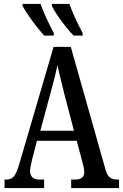

<svg xmlns="http://www.w3.org/2000/svg" viewBox="-20 -951 622 971"><path d="M3 0V-43H14Q36 -43 49.5 -58Q63 -73 77 -120L251 -714H338L514 -92Q522 -64 536 -53.5Q550 -43 574 -43H582V0H340V-43H361Q406 -43 406 -81Q406 -92 402.5 -108Q399 -124 395 -138L368 -239H167L143 -147Q141 -135 136.5 -117.5Q132 -100 132 -87Q132 -67 143 -55Q154 -43 179 -43H203V0ZM184 -290H354L304 -481Q294 -524 285 -559Q276 -594 271 -622Q265 -594 256.5 -560Q248 -526 238 -490ZM352 -771Q334 -789 311.5 -817.5Q289 -846 269.5 -875Q250 -904 242 -921V-931H331Q343 -897 362.5 -855Q382 -813 398 -784V-771ZM204 -771Q187 -789 164.5 -817.5Q142 -846 122.5 -875Q103 -904 94 -921V-931H185Q197 -897 216.5 -855Q236 -813 252 -784V-771Z"/></svg>

Font: Noto Serif ExtraCondensed Medium
Style: Regular
Weight: 500
Width: 2
Designer: Monotype Design Team
Foundry: Monotype Imaging Inc.
Version: Version 2.015